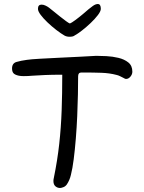

<svg xmlns="http://www.w3.org/2000/svg" viewBox="-20 -956 718 956"><path d="M467 -936Q482 -936 482 -912Q482 -900 467.5 -881Q453 -862 431.5 -841.5Q410 -821 388 -804Q366 -787 351 -779Q344 -773 326 -773Q312 -773 301 -779Q282 -790 259.5 -807.5Q237 -825 216.5 -844.5Q196 -864 182.5 -882Q169 -900 169 -912Q169 -933 187 -933Q197 -933 208 -927.5Q219 -922 225 -917Q233 -911 247.5 -899Q262 -887 278.5 -874Q295 -861 308.5 -851Q322 -841 328 -839Q336 -842 355 -856Q374 -870 393 -886Q412 -902 421 -910Q429 -917 442.5 -926.5Q456 -936 467 -936ZM279 -20Q266 -20 256 -28.5Q246 -37 246 -55Q246 -59 246.5 -62.5Q247 -66 248 -70Q266 -158 275 -240Q284 -322 287 -406.5Q290 -491 290 -584Q238 -584 205 -582.5Q172 -581 141 -579Q131 -578 120 -577.5Q109 -577 98 -577Q91 -577 85 -577.5Q79 -578 74 -579Q55 -583 47.5 -591Q40 -599 40 -615Q40 -641 62 -647.5Q84 -654 114 -658Q134 -661 178 -663.5Q222 -666 274.5 -668.5Q327 -671 377 -673.5Q427 -676 459 -678Q480 -678 510 -676.5Q540 -675 569.5 -668Q599 -661 619 -645Q639 -629 639 -599Q639 -586 629.5 -574.5Q620 -563 608 -563Q604 -563 600.5 -565Q597 -567 593 -569Q585 -573 577 -577Q569 -581 560 -583Q526 -592 486.5 -593.5Q447 -595 385 -595Q369 -595 369 -576Q369 -538 368 -486.5Q367 -435 364.5 -378Q362 -321 357.5 -265.5Q353 -210 347 -163Q341 -116 333 -85Q327 -59 313 -38Q306 -28 295.5 -24Q285 -20 279 -20Z"/></svg>

Font: Fuzzy Bubbles
Style: Regular
Weight: 400
Designer: Robert E. Leuschke
Foundry: Robert E. Leuschke
Version: Version 1.010; ttfautohint (v1.8.3)